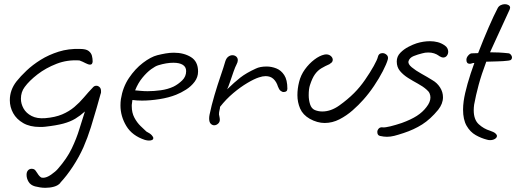

<svg xmlns="http://www.w3.org/2000/svg" viewBox="-20 -615 2468 918"><path d="M197 283Q184 283 171.5 281Q159 279 147 276Q126 270 116.5 254Q107 238 107 221Q107 207 114 199.5Q121 192 131 192Q134 192 136.5 192.5Q139 193 142 194Q149 197 158.5 213Q168 229 178 234Q181 235 186 235Q203 235 224.5 220Q246 205 257 192Q300 143 323 95Q346 47 359.5 2Q373 -43 386 -82Q364 -62 340 -47.5Q316 -33 282.5 -24Q249 -15 195 -9Q188 -8 182 -8Q176 -8 170 -8Q123 -8 91 -26.5Q59 -45 43 -74Q27 -103 27 -136Q27 -185 59 -226Q78 -250 107 -277.5Q136 -305 174.5 -329Q213 -353 260.5 -368Q308 -383 363 -381Q391 -381 403.5 -371.5Q416 -362 419.5 -348.5Q423 -335 423 -321Q422 -306 411 -306Q402 -306 389 -313Q376 -320 360 -326Q302 -330 250.5 -310Q199 -290 159.5 -259.5Q120 -229 98 -199Q80 -175 80 -143Q80 -119 92.5 -96.5Q105 -74 131 -60.5Q157 -47 196 -50Q244 -54 277 -68Q310 -82 335 -103Q360 -124 381 -149Q402 -174 426 -199Q432 -205 441 -205Q449 -205 456 -198.5Q463 -192 463 -180Q463 -177 463 -173.5Q463 -170 461 -166Q454 -141 442 -98.5Q430 -56 414.5 -6.5Q399 43 379 89Q358 136 328.5 181Q299 226 268 259H269Q258 272 238.5 277.5Q219 283 197 283Z M692 57Q684 57 673 54Q612 34 584 -12.5Q556 -59 556 -111Q556 -119 556.5 -126.5Q557 -134 558 -141Q567 -198 596.5 -242Q626 -286 663.5 -314.5Q701 -343 732 -351Q752 -356 772 -359.5Q792 -363 811 -363Q859 -363 893 -342Q927 -321 927 -273Q927 -246 910.5 -224Q894 -202 869.5 -186.5Q845 -171 822 -162Q787 -148 742.5 -141Q698 -134 659 -134Q634 -134 613 -137V-136Q613 -132 612 -128.5Q611 -125 611 -121Q610 -117 610 -113.5Q610 -110 610 -107Q610 -76 622.5 -52.5Q635 -29 652 -12.5Q669 4 680 14Q698 23 705.5 31.5Q713 40 713 45Q713 57 692 57ZM686 -179Q716 -179 749 -183.5Q782 -188 810 -201Q832 -212 851 -230.5Q870 -249 870 -275Q870 -295 854 -305Q838 -315 809 -315Q776 -315 737 -303Q723 -299 702.5 -284Q682 -269 661 -243.5Q640 -218 626 -183Q638 -182 653.5 -180.5Q669 -179 686 -179Z M1004 -16Q995 -16 987.5 -23.5Q980 -31 980 -49Q980 -53 980.5 -57.5Q981 -62 982 -67Q991 -111 1005.5 -160Q1020 -209 1035 -252.5Q1050 -296 1057 -321Q1062 -337 1071.5 -344Q1081 -351 1091 -351Q1102 -351 1109.5 -344.5Q1117 -338 1117 -327Q1117 -318 1111 -307Q1105 -296 1096.5 -272Q1088 -248 1080 -224Q1072 -200 1066 -188Q1101 -222 1129 -244Q1157 -266 1203 -287Q1223 -297 1255 -297Q1278 -297 1301 -288Q1324 -279 1339 -256Q1354 -233 1354 -191Q1354 -175 1336 -175Q1329 -175 1321.5 -181Q1314 -187 1309 -201Q1302 -224 1287.5 -237.5Q1273 -251 1250 -251Q1236 -251 1218 -245Q1196 -238 1163 -218.5Q1130 -199 1095.5 -170Q1061 -141 1032 -104Q1032 -97 1029.5 -88Q1027 -79 1027 -68Q1027 -66 1029 -58Q1031 -50 1031 -42Q1031 -31 1022.5 -23.5Q1014 -16 1004 -16Z M1532 -27Q1515 -27 1497 -32Q1479 -37 1461 -47Q1428 -66 1415 -96Q1402 -126 1402 -160Q1402 -176 1404 -191.5Q1406 -207 1410 -223Q1418 -256 1438 -283.5Q1458 -311 1483 -330Q1508 -349 1531 -354Q1534 -355 1539 -355Q1553 -355 1562 -347Q1571 -339 1571 -329Q1571 -317 1557 -310V-309Q1534 -299 1516.5 -288.5Q1499 -278 1486 -260Q1473 -242 1462 -208Q1456 -190 1456 -160Q1456 -137 1462.5 -116.5Q1469 -96 1485 -89Q1502 -82 1521 -82Q1562 -82 1602 -110.5Q1642 -139 1673 -170Q1701 -198 1725.5 -233.5Q1750 -269 1767 -299.5Q1784 -330 1787 -344Q1791 -361 1809 -361Q1820 -361 1829 -352.5Q1838 -344 1834 -330Q1828 -309 1810.5 -275Q1793 -241 1768.5 -204.5Q1744 -168 1717 -138Q1695 -113 1666 -87.5Q1637 -62 1603 -44.5Q1569 -27 1532 -27Z M1830 39Q1823 39 1814.5 38Q1806 37 1797 35Q1784 32 1784 16Q1784 7 1791 -0.5Q1798 -8 1811 -6Q1822 -5 1846.5 -11Q1871 -17 1901 -27Q1945 -43 1973 -61Q2001 -79 2019 -103Q2038 -127 2038 -149Q2038 -159 2034 -168.5Q2030 -178 2019 -187Q2002 -202 1978 -215Q1954 -228 1931 -242.5Q1908 -257 1892.5 -275.5Q1877 -294 1877 -321Q1877 -345 1894 -362.5Q1911 -380 1933.5 -391.5Q1956 -403 1972 -408Q1988 -413 2004 -415.5Q2020 -418 2036 -418Q2055 -418 2072.5 -413.5Q2090 -409 2106 -398Q2115 -392 2119 -384Q2123 -376 2123 -368Q2123 -357 2116.5 -348.5Q2110 -340 2099 -340Q2091 -340 2078 -348H2079Q2057 -364 2028 -364Q2012 -364 1999 -360Q1978 -355 1958 -347Q1938 -339 1933 -322Q1930 -309 1948.5 -293.5Q1967 -278 1995 -262.5Q2023 -247 2047 -232Q2070 -219 2084 -197Q2098 -175 2098 -150Q2098 -119 2075 -90Q2038 -45 1998.5 -20Q1959 5 1910 21Q1883 30 1865 34.5Q1847 39 1830 39Z M2323 55Q2319 55 2316 54.5Q2313 54 2309 53Q2281 46 2254.5 31Q2228 16 2211 -13.5Q2194 -43 2194 -91Q2194 -110 2197 -132Q2202 -167 2215.5 -214.5Q2229 -262 2248 -314H2247Q2241 -314 2236 -312Q2231 -310 2226 -310Q2210 -310 2210 -329Q2210 -340 2219 -350Q2228 -360 2236 -360L2266 -361Q2291 -426 2316.5 -484.5Q2342 -543 2360 -577Q2365 -586 2374.5 -590.5Q2384 -595 2394 -595Q2404 -595 2411.5 -590.5Q2419 -586 2419 -578Q2419 -576 2417 -570L2355 -435Q2346 -416 2338.5 -399Q2331 -382 2323 -365Q2343 -365 2364.5 -364Q2386 -363 2413 -360Q2418 -359 2423 -353Q2428 -347 2428 -340Q2428 -335 2424.5 -330.5Q2421 -326 2410 -325Q2386 -322 2357 -321.5Q2328 -321 2305 -320Q2282 -259 2268.5 -209Q2255 -159 2247 -115Q2246 -108 2245.5 -101Q2245 -94 2245 -88Q2245 -43 2269 -21Q2293 1 2323 10Q2341 16 2348.5 22.5Q2356 29 2356 35Q2356 43 2346.5 49Q2337 55 2323 55Z"/></svg>

Font: Grape Nuts
Style: Regular
Weight: 400
Designer: Robert E. Leuschke
Foundry: Robert E. Leuschke
Version: Version 1.010; ttfautohint (v1.8.3)